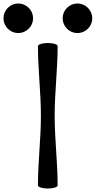

<svg xmlns="http://www.w3.org/2000/svg" viewBox="-138 -1065 550 1103"><path d="M52 -960C52 -983 43 -1004 27 -1020C11 -1036 -11 -1045 -33 -1045C-56 -1045 -77 -1036 -93 -1020C-109 -1004 -118 -983 -118 -960C-118 -937 -109 -916 -93 -900C-77 -884 -56 -875 -33 -875C-11 -875 11 -884 27 -900C43 -916 52 -937 52 -960ZM392 -960C392 -983 383 -1004 367 -1020C351 -1036 329 -1045 307 -1045C284 -1045 263 -1036 247 -1020C231 -1004 222 -983 222 -960C222 -937 231 -916 247 -900C263 -884 284 -875 307 -875C329 -875 351 -884 367 -900C383 -916 392 -937 392 -960ZM80 -800C80 -666 97 -534 97 -400C97 -266 80 -134 80 0C80 10 105 18 137 18C168 18 193 10 193 0C193 -134 176 -266 176 -400C176 -534 193 -666 193 -800C193 -810 168 -818 137 -818C105 -818 80 -810 80 -800Z"/></svg>

Font: Nupuram SemiBold
Style: Regular
Weight: 600
Designer: Santhosh Thottingal (santhosh.thottingal@gmail.com)
Foundry: SMC
Version: Version 1.000